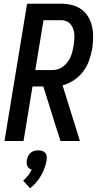

<svg xmlns="http://www.w3.org/2000/svg" viewBox="-20 -755 540 1028"><path d="M4 0 125 -735H307Q337 -735 365.5 -728Q394 -721 416.5 -704.5Q439 -688 453 -664Q467 -640 473 -612Q479 -584 478.5 -554Q478 -524 474 -495Q468 -463 457 -431.5Q446 -400 425.5 -372.5Q405 -345 375.5 -325.5Q346 -306 315 -298L408 0H304L273 -97L212 -292H154L106 0ZM169 -380H261Q276 -380 290.5 -384.5Q305 -389 318 -399Q331 -409 341 -422Q351 -435 357.5 -449.5Q364 -464 367.5 -479Q371 -494 374 -509Q376 -524 377.5 -539.5Q379 -555 378 -570Q377 -585 372.5 -599Q368 -613 359 -624Q350 -635 336.5 -641Q323 -647 308 -647H213ZM141 253 104 212Q118 200 130 185Q142 170 150 153Q143 151 136.5 146.5Q130 142 127 135Q124 128 123 119.5Q122 111 124 103Q125 92 130 81.5Q135 71 143.5 63.5Q152 56 163 53Q174 50 185 50Q196 50 206 53Q216 56 222.5 63.5Q229 71 230 81.5Q231 92 230 103Q226 124 218.5 144.5Q211 165 200 184.5Q189 204 174 221.5Q159 239 141 253Z"/></svg>

Font: Iosevka SS18 Semibold
Style: Italic
Weight: 600
Italic angle: -9°
Monospace: yes
Designer: Belleve Invis
Foundry: Belleve Invis
Version: Version 25.1.1; ttfautohint (v1.8.4)